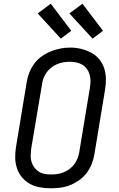

<svg xmlns="http://www.w3.org/2000/svg" viewBox="-20 -1001 640 1029"><path d="M253 8Q223 8 194 3Q165 -2 140.5 -15.5Q116 -29 98 -50.5Q80 -72 71 -99Q62 -126 61.5 -155.5Q61 -185 66 -215L123 -560Q127 -586 137 -611.5Q147 -637 163.5 -659.5Q180 -682 203 -698.5Q226 -715 252 -725.5Q278 -736 304 -741Q330 -746 357 -746Q387 -746 415 -739Q443 -732 468 -719Q493 -706 511 -684.5Q529 -663 538 -636Q547 -609 547.5 -579.5Q548 -550 543 -520L486 -175Q482 -149 472 -123.5Q462 -98 445.5 -75.5Q429 -53 406 -36.5Q383 -20 357.5 -9.5Q332 1 305.5 4.5Q279 8 253 8ZM254 -66Q272 -66 289 -68.5Q306 -71 322.5 -78Q339 -85 353.5 -96Q368 -107 379 -122Q390 -137 396 -153.5Q402 -170 405 -187L462 -532Q465 -550 465 -568Q465 -586 460 -602.5Q455 -619 445 -632.5Q435 -646 420.5 -654.5Q406 -663 388.5 -666.5Q371 -670 353 -670Q336 -670 319 -667Q302 -664 285.5 -657Q269 -650 254.5 -638.5Q240 -627 229.5 -612.5Q219 -598 213 -581.5Q207 -565 205 -548L147 -203Q145 -185 144.5 -167Q144 -149 149 -133Q154 -117 164 -103.5Q174 -90 188 -81Q202 -72 219 -69Q236 -66 254 -66ZM476 -794 352 -929 422 -981 532 -836ZM306 -794 182 -929 252 -981 362 -836Z"/></svg>

Font: Iosevka Slab Extended Oblique
Style: Regular
Weight: 400
Width: 7
Italic angle: -9°
Monospace: yes
Designer: Belleve Invis
Foundry: Belleve Invis
Version: Version 11.1.0; ttfautohint (v1.8.3)